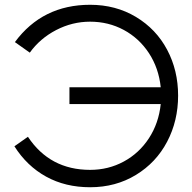

<svg xmlns="http://www.w3.org/2000/svg" viewBox="-20 -766 798 799"><path d="M355 13.2Q252 13.2 171.9 -31Q91.8 -75.2 40 -157.2L96.2 -196.8Q187.5 -59.1 355 -59.1Q431.2 -59.1 495.1 -93.8Q559.1 -128.4 599.9 -190.9Q640.6 -253.4 648.9 -333H269V-402.8H648.9Q640.6 -482.4 599.9 -544.7Q559.1 -606.9 495.1 -641.4Q431.2 -675.8 355 -675.8Q280.8 -675.8 213.6 -640.9Q146.5 -606 104 -546.9L42 -590.8Q156.7 -746.1 355 -746.1Q461.4 -746.1 545.7 -695.6Q629.9 -645 675.5 -559.1Q721.2 -473.1 721.2 -368.2Q721.2 -263.2 675.5 -176.3Q629.9 -89.4 545.7 -38.1Q461.4 13.2 355 13.2Z"/></svg>

Font: Kreadon
Style: Regular
Weight: 400
Designer: kohakuno
Foundry: StudioGnu
Version: Version 1.000;Glyphs 3.1.2 (3151)